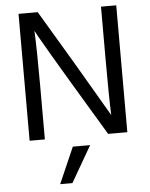

<svg xmlns="http://www.w3.org/2000/svg" viewBox="-60 -723 794 1016"><g transform="rotate(-5 336.5 -215.5)"><path d="M158 0H77V-674H179L348 -390L519 -98Q515 -195 515 -389V-674H596V0H494L325 -282Q274 -367 231 -440.5Q188 -514 170 -546L153 -577Q158 -473 158 -284ZM283 243H218L302 51H394Z"/></g></svg>

Font: Hind Madurai
Style: Regular
Weight: 400
Designer: Jyotish Sonowal
Foundry: Indian Type Foundry
Version: Version 1.001;PS 1.0;hotconv 1.0.86;makeotf.lib2.5.63406; tt